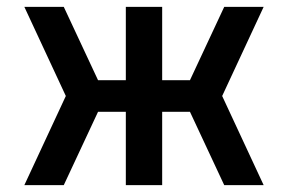

<svg xmlns="http://www.w3.org/2000/svg" viewBox="-20 -540 840 560"><path d="M166 0H51L172 -260L51 -520H166L266 -306H347V-520H453V-306H534L634 -520H749L628 -260L749 0H634L534 -214H453V0H347V-214H266Z"/></svg>

Font: Iosevka Aile Semibold
Style: Regular
Weight: 600
Designer: Belleve Invis
Foundry: Belleve Invis
Version: Version 31.1.0; ttfautohint (v1.8.4)